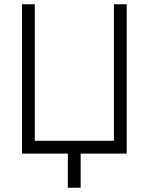

<svg xmlns="http://www.w3.org/2000/svg" viewBox="-20 -720 696 900"><path d="M83 0H298V160H358V0H574V-700H514V-60H143V-700H83Z"/></svg>

Font: Unageo Variable
Style: Regular
Weight: 300
Designer: Richard Sepsi
Foundry: Richard Sepsi
Version: Version 2.200